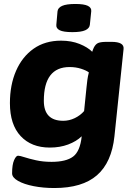

<svg xmlns="http://www.w3.org/2000/svg" viewBox="-20 -736 663 968"><path d="M254 212Q198 212 149.5 202.5Q101 193 71 176Q41 159 41 138Q41 94 51 71.5Q61 49 71 49Q80 49 103 56.5Q126 64 161.5 72Q197 80 240 80Q313 80 348.5 53.5Q384 27 392 -49Q365 -23 323.5 -7.5Q282 8 231 8Q138 8 84 -50Q30 -108 30 -216Q30 -308 61 -379Q92 -450 149.5 -490.5Q207 -531 288 -531Q340 -531 381 -514.5Q422 -498 445 -475Q447 -481 448.5 -485.5Q450 -490 453 -496Q462 -514 475.5 -519.5Q489 -525 519 -525H542Q607 -525 603 -489L557 -49Q543 83 469 147.5Q395 212 254 212ZM299 -127Q329 -127 357 -140.5Q385 -154 404 -176L416 -294Q418 -315 420.5 -333.5Q423 -352 428 -371Q415 -381 388.5 -389.5Q362 -398 331 -398Q201 -398 201 -228Q201 -127 299 -127ZM345 -574Q300 -574 281 -583.5Q262 -593 264 -611L270 -679Q272 -697 293.5 -706.5Q315 -716 360 -716Q404 -716 423 -706.5Q442 -697 440 -679L433 -611Q431 -593 410 -583.5Q389 -574 345 -574Z"/></svg>

Font: Asap Semi Expanded Semi Expanded ExtraBold
Style: Italic
Weight: 800
Width: 6
Italic angle: -6°
Designer: Pablo Cosgaya
Foundry: Omnibus-Type
Version: Version 3.001; ttfautohint (v1.8.4.7-5d5b)